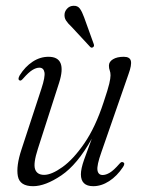

<svg xmlns="http://www.w3.org/2000/svg" viewBox="-20 -633 488 661"><path d="M403 -74.5Q412.5 -71.5 403.5 -58Q383 -27 356 -9.5Q329 8 301 8Q258.5 8 258.5 -33Q258.5 -52 269.5 -83.2Q280.5 -114.5 296 -155.5Q246.5 -66.5 191.2 -29.2Q136 8 94 8Q48 8 41.5 -26.5Q35 -61 54 -118.5L122.5 -327.5Q136 -368.5 133 -384.2Q130 -400 115.5 -400Q104.5 -400 91.5 -392Q78.5 -384 60 -363Q52 -353.5 48 -356Q39.5 -359 48 -374Q66.5 -403.5 92.2 -420.5Q118 -437.5 147 -437.5Q212 -437.5 183.5 -348L110.5 -121Q94 -70 100.8 -50.5Q107.5 -31 132 -31Q157.5 -31 195 -57.8Q232.5 -84.5 270.5 -139.8Q308.5 -195 336.5 -280.5Q352 -326.5 356.2 -345Q360.5 -363.5 360.5 -373.5Q360.5 -383.5 357.8 -390.5Q355 -397.5 355 -407Q355 -420.5 369 -429Q383 -437.5 406 -437.5Q427 -437.5 430.5 -423.5Q434 -409.5 422.5 -378L329 -109Q313 -64 315.5 -47.2Q318 -30.5 333.5 -30.5Q344.5 -30.5 358 -38.5Q371.5 -46.5 391.5 -69.5Q398.5 -77.5 403 -74.5ZM269.5 -573.5 302.5 -482Q305.5 -474.5 301 -471Q295.5 -466.5 290.5 -471.5L226.5 -540.5Q214 -552 207.2 -562.5Q200.5 -573 202.5 -586.5Q204 -596 212 -604.2Q220 -612.5 232.5 -613Q247 -614 254.8 -603.5Q262.5 -593 269.5 -573.5Z"/></svg>

Font: Fraunces 144pt S050 Light
Style: Italic
Weight: 300
Italic angle: -16°
Version: Version 1.000; ttfautohint (v1.8.3)